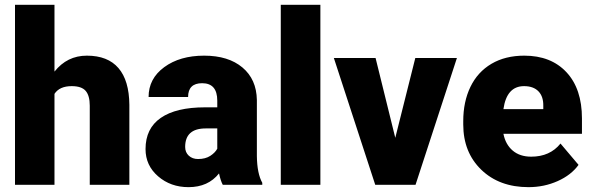

<svg xmlns="http://www.w3.org/2000/svg" viewBox="-20 -770 2465 800"><path d="M207 -471.7Q259.8 -538.1 341.8 -538.1Q429.2 -538.1 473.6 -486.3Q518.1 -434.6 519 -333.5V0H354V-329.6Q354 -371.6 336.9 -391.4Q319.8 -411.1 278.8 -411.1Q228 -411.1 207 -378.9V0H42.5V-750H207Z M908.2 0Q899.4 -16.1 892.6 -47.4Q847.2 9.8 765.6 9.8Q690.9 9.8 638.7 -35.4Q586.4 -80.6 586.4 -148.9Q586.4 -234.9 649.9 -278.8Q713.4 -322.8 834.5 -322.8H885.3V-350.6Q885.3 -423.3 822.3 -423.3Q763.7 -423.3 763.7 -365.7H599.1Q599.1 -442.4 664.3 -490.2Q729.5 -538.1 830.6 -538.1Q931.6 -538.1 990.2 -488.8Q1048.8 -439.5 1050.3 -353.5V-119.6Q1051.3 -46.9 1072.8 -8.3V0ZM805.2 -107.4Q835.9 -107.4 856.2 -120.6Q876.5 -133.8 885.3 -150.4V-234.9H837.4Q751.5 -234.9 751.5 -157.7Q751.5 -135.3 766.6 -121.3Q781.7 -107.4 805.2 -107.4Z M1314.9 0H1149.9V-750H1314.9Z M1627 -195.8 1710.4 -528.3H1883.8L1711.4 0H1543.5L1371.1 -528.3H1544.9Z M2182.1 9.8Q2060.5 9.8 1985.4 -62.7Q1910.2 -135.3 1910.2 -251.5V-265.1Q1910.2 -346.2 1940.2 -408.2Q1970.2 -470.2 2027.8 -504.2Q2085.4 -538.1 2164.6 -538.1Q2275.9 -538.1 2340.3 -469Q2404.8 -399.9 2404.8 -276.4V-212.4H2077.6Q2086.4 -168 2116.2 -142.6Q2146 -117.2 2193.4 -117.2Q2271.5 -117.2 2315.4 -171.9L2390.6 -83Q2359.9 -40.5 2303.5 -15.4Q2247.1 9.8 2182.1 9.8ZM2163.6 -411.1Q2091.3 -411.1 2077.6 -315.4H2243.7V-328.1Q2244.6 -367.7 2223.6 -389.4Q2202.6 -411.1 2163.6 -411.1Z"/></svg>

Font: Vazir Black
Style: Black
Weight: 900
Designer: Saber Rastikerdar
Foundry: Saber Rastikerdar
Version: Version 30.0.0